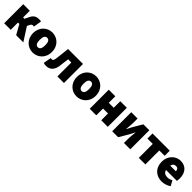

<svg xmlns="http://www.w3.org/2000/svg" viewBox="436 -2031 3562 3562"><g transform="rotate(45 2217.0 -250.0)"><path d="M58 0H230V-190H266L372 0H560L392 -262L412 -306C429 -344 448 -350 472 -350C479 -350 486 -348 492 -346L518 -504C504 -510 490 -512 474 -512C396 -512 346 -492 306 -408L265 -324H230V-500H58Z M814 12C942 12 1062 -84 1062 -250C1062 -416 942 -512 814 -512C686 -512 566 -416 566 -250C566 -84 686 12 814 12ZM814 -126C762 -126 742 -174 742 -250C742 -326 762 -374 814 -374C866 -374 886 -326 886 -250C886 -174 866 -126 814 -126Z M1163 12C1268 12 1327 -52 1344 -164C1354 -230 1362 -300 1370 -366H1454V0H1626V-500H1234C1223 -404 1214 -308 1201 -213C1195 -166 1176 -150 1152 -150C1142 -150 1134 -152 1126 -154L1098 0C1118 8 1138 12 1163 12Z M1964 12C2092 12 2212 -84 2212 -250C2212 -416 2092 -512 1964 -512C1836 -512 1716 -416 1716 -250C1716 -84 1836 12 1964 12ZM1964 -126C1912 -126 1892 -174 1892 -250C1892 -326 1912 -374 1964 -374C2016 -374 2036 -326 2036 -250C2036 -174 2016 -126 1964 -126Z M2302 0H2474V-178H2604V0H2776V-500H2604V-328H2474V-500H2302Z M2892 0H3048L3157 -184C3171 -212 3196 -258 3211 -288H3215C3208 -227 3200 -162 3200 -113V0H3366V-500H3210L3102 -316C3088 -287 3062 -242 3047 -212H3044C3050 -272 3058 -338 3058 -387V-500H2892Z M3590 0H3762V-366H3902V-500H3450V-366H3590Z M4198 12C4254 12 4326 -8 4380 -46L4324 -148C4288 -128 4256 -118 4222 -118C4166 -118 4122 -138 4106 -198H4391C4394 -210 4398 -240 4398 -270C4398 -404 4328 -512 4180 -512C4058 -512 3940 -412 3940 -250C3940 -84 4052 12 4198 12ZM4104 -310C4114 -360 4146 -382 4184 -382C4236 -382 4252 -348 4252 -310Z"/></g></svg>

Font: Giro Sans Black
Style: Regular
Weight: 900
Designer: Paul D. Hunt
Foundry: Adobe Systems Incorporated
Version: Version 1.000;PS 1.0;hotconv 1.0.88;makeotf.lib2.5.647800